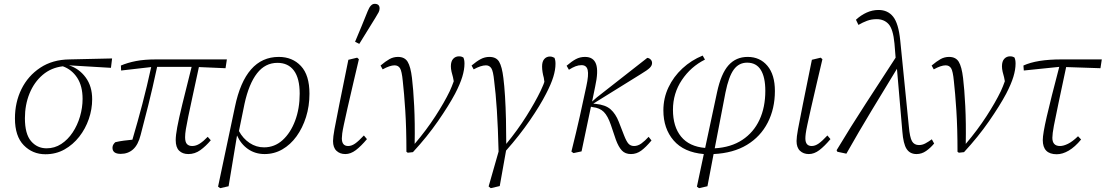

<svg xmlns="http://www.w3.org/2000/svg" viewBox="-20 -792 5770 1002"><path d="M217 13Q150 13 104 -34Q58 -81 58 -174Q58 -258 92 -327Q126 -396 190 -438.5Q254 -481 343 -482L565 -487L559 -438L340 -451Q393 -434 427 -388Q461 -342 461 -274Q461 -222 443.5 -171Q426 -120 393.5 -78.5Q361 -37 316.5 -12Q272 13 217 13ZM110 -175Q110 -93 142 -55.5Q174 -18 223 -18Q265 -18 299.5 -40.5Q334 -63 359 -100.5Q384 -138 397.5 -184Q411 -230 411 -276Q411 -343 383 -386Q355 -429 308 -446Q247 -439 202.5 -401Q158 -363 134 -304Q110 -245 110 -175Z M612 -424 611 -450Q646 -465 690 -473.5Q734 -482 795 -482H1164L1157 -436L1018 -442Q998 -350 984.5 -287Q971 -224 962.5 -183.5Q954 -143 950 -118Q946 -93 946 -76Q946 -51 955.5 -40.5Q965 -30 983 -30Q1003 -30 1022.5 -42.5Q1042 -55 1064 -78L1080 -60Q1054 -29 1025.5 -8.5Q997 12 963 12Q933 12 915 -5.5Q897 -23 897 -61Q897 -85 905 -128.5Q913 -172 931.5 -248Q950 -324 980 -443H800Q775 -327 754 -243.5Q733 -160 714 -88Q701 -36 674.5 -12.5Q648 11 610 11Q567 11 567 -21Q567 -31 572 -38.5Q577 -46 582 -50Q603 -55 626 -58Q649 -61 671 -63Q699 -158 723 -249.5Q747 -341 769 -442Z M1256 -250 1227 -108Q1248 -69 1282.5 -46Q1317 -23 1358 -23Q1413 -23 1454.5 -60.5Q1496 -98 1520 -161.5Q1544 -225 1544 -303Q1544 -383 1514 -423.5Q1484 -464 1428 -464Q1364 -464 1321.5 -409.5Q1279 -355 1256 -250ZM1129 190 1118 182 1206 -234Q1260 -495 1435 -495Q1506 -495 1550.5 -447.5Q1595 -400 1595 -303Q1595 -238 1577 -181Q1559 -124 1527.5 -80.5Q1496 -37 1453.5 -12.5Q1411 12 1361 12Q1312 12 1274.5 -14Q1237 -40 1217 -85L1173 180Z M1782 12Q1754 12 1736 -5Q1718 -22 1718 -56Q1718 -76 1725.5 -117.5Q1733 -159 1751 -248L1798 -480L1844 -491L1853 -483L1825 -364Q1805 -279 1793 -225.5Q1781 -172 1774.5 -141.5Q1768 -111 1766 -95.5Q1764 -80 1764 -70Q1764 -30 1797 -30Q1815 -30 1833.5 -43Q1852 -56 1879 -85L1895 -66Q1864 -29 1837 -8.5Q1810 12 1782 12ZM1833 -574Q1850 -614 1866.5 -654Q1883 -694 1899 -734Q1914 -772 1935 -772Q1961 -772 1961 -748Q1961 -738 1956 -728Q1951 -718 1939 -699Q1918 -665 1897 -631Q1876 -597 1855 -563Z M2101 0Q2101 -123 2095 -215.5Q2089 -308 2082 -369Q2077 -421 2067.5 -436Q2058 -451 2039 -451Q2015 -451 1977 -430L1966 -450Q1992 -472 2012.5 -483.5Q2033 -495 2057 -495Q2092 -495 2107.5 -469.5Q2123 -444 2130 -385Q2137 -328 2141.5 -239Q2146 -150 2144 -41Q2206 -114 2252.5 -186Q2299 -258 2327 -316Q2333 -329 2338 -341.5Q2343 -354 2348 -368L2344 -389Q2340 -402 2336.5 -417.5Q2333 -433 2333 -446Q2333 -472 2345 -485Q2357 -498 2375 -498Q2384 -498 2389.5 -496Q2395 -494 2399 -491Q2401 -486 2402.5 -478.5Q2404 -471 2404 -460Q2404 -429 2392.5 -391Q2381 -353 2355 -303Q2322 -241 2265.5 -159.5Q2209 -78 2135 2L2108 5Z M2541 190 2530 181 2582 -1Q2579 -126 2573 -217Q2567 -308 2559 -369Q2554 -421 2544 -436Q2534 -451 2516 -451Q2490 -451 2452 -430L2441 -450Q2467 -472 2488.5 -483.5Q2510 -495 2534 -495Q2570 -495 2585 -469.5Q2600 -444 2607 -385Q2612 -347 2615.5 -290.5Q2619 -234 2620.5 -169.5Q2622 -105 2622 -41Q2682 -114 2727.5 -186.5Q2773 -259 2801 -317Q2806 -329 2811.5 -340.5Q2817 -352 2821 -365L2818 -386Q2814 -400 2811.5 -415.5Q2809 -431 2809 -445Q2809 -471 2820.5 -484Q2832 -497 2850 -497Q2858 -497 2864 -494.5Q2870 -492 2874 -490Q2876 -485 2877.5 -477.5Q2879 -470 2879 -459Q2879 -428 2867.5 -390.5Q2856 -353 2830 -303Q2799 -242 2745 -163.5Q2691 -85 2621 -6L2588 179Z M2962 -1Q2988 -105 3006 -185.5Q3024 -266 3040 -342Q3053 -401 3047 -426.5Q3041 -452 3015 -452Q2999 -452 2983.5 -446Q2968 -440 2949 -428L2937 -449Q2964 -472 2985.5 -483.5Q3007 -495 3033 -495Q3077 -495 3090.5 -458Q3104 -421 3086 -340L3070 -262L3095 -284L3358 -490Q3368 -489 3375.5 -481.5Q3383 -474 3383 -463Q3383 -450 3371 -438Q3359 -426 3324 -405L3076 -251L3088 -250Q3140 -245 3166.5 -221.5Q3193 -198 3209 -157L3237 -85Q3249 -54 3260 -42Q3271 -30 3289 -30Q3309 -30 3327.5 -43.5Q3346 -57 3365 -78L3380 -59Q3351 -24 3326.5 -6Q3302 12 3273 12Q3243 12 3225.5 -6.5Q3208 -25 3194 -63L3168 -140Q3152 -187 3131 -208Q3110 -229 3073 -233L3064 -235L3015 -2L2973 7Z M3766 -309 3710 -18Q3795 -23 3854 -62Q3913 -101 3943.5 -166.5Q3974 -232 3974 -318Q3974 -389 3950.5 -427Q3927 -465 3879 -465Q3836 -465 3809.5 -429Q3783 -393 3766 -309ZM3628 190 3617 182 3653 12Q3549 3 3495.5 -59Q3442 -121 3442 -216Q3442 -280 3468.5 -336Q3495 -392 3541.5 -435Q3588 -478 3647 -502L3659 -481Q3585 -444 3538.5 -374.5Q3492 -305 3492 -219Q3492 -131 3534.5 -79Q3577 -27 3660 -20L3722 -310Q3743 -408 3782 -451.5Q3821 -495 3882 -495Q3946 -495 3985 -448.5Q4024 -402 4024 -317Q4024 -225 3986.5 -152Q3949 -79 3878 -36Q3807 7 3704 12L3672 180Z M4201 12Q4173 12 4155 -5Q4137 -22 4137 -56Q4137 -76 4144.5 -117.5Q4152 -159 4170 -248L4217 -480L4263 -491L4272 -483L4244 -364Q4224 -279 4212 -225.5Q4200 -172 4193.5 -141.5Q4187 -111 4185 -95.5Q4183 -80 4183 -70Q4183 -30 4216 -30Q4234 -30 4252.5 -43Q4271 -56 4298 -85L4314 -66Q4283 -29 4256 -8.5Q4229 12 4201 12Z M4763 12Q4729 12 4711.5 -14.5Q4694 -41 4689 -107L4661 -433Q4594 -323 4528 -214Q4462 -105 4397 10L4350 0L4346 -8Q4420 -131 4498 -251Q4576 -371 4654 -491L4648 -565Q4641 -640 4617.5 -666Q4594 -692 4555 -692Q4528 -692 4505 -683.5Q4482 -675 4460 -662L4447 -689Q4473 -713 4503 -726.5Q4533 -740 4565 -740Q4613 -740 4641 -705Q4669 -670 4678 -582L4723 -132Q4728 -75 4739.5 -55Q4751 -35 4776 -35Q4793 -35 4809 -43.5Q4825 -52 4843 -65L4855 -43Q4836 -20 4813 -4Q4790 12 4763 12Z M4977 0Q4977 -123 4971 -215.5Q4965 -308 4958 -369Q4953 -421 4943.5 -436Q4934 -451 4915 -451Q4891 -451 4853 -430L4842 -450Q4868 -472 4888.5 -483.5Q4909 -495 4933 -495Q4968 -495 4983.5 -469.5Q4999 -444 5006 -385Q5013 -328 5017.5 -239Q5022 -150 5020 -41Q5082 -114 5128.5 -186Q5175 -258 5203 -316Q5209 -329 5214 -341.5Q5219 -354 5224 -368L5220 -389Q5216 -402 5212.5 -417.5Q5209 -433 5209 -446Q5209 -472 5221 -485Q5233 -498 5251 -498Q5260 -498 5265.5 -496Q5271 -494 5275 -491Q5277 -486 5278.5 -478.5Q5280 -471 5280 -460Q5280 -429 5268.5 -391Q5257 -353 5231 -303Q5198 -241 5141.5 -159.5Q5085 -78 5011 2L4984 5Z M5323 -424 5321 -450Q5391 -482 5519 -482H5730L5723 -436L5544 -442Q5520 -328 5504 -253.5Q5488 -179 5480 -136Q5472 -93 5472 -73Q5472 -30 5512 -30Q5530 -30 5553.5 -41.5Q5577 -53 5606 -81L5622 -64Q5590 -25 5557.5 -6Q5525 13 5495 13Q5422 13 5422 -61Q5422 -93 5442.5 -182.5Q5463 -272 5508 -443Z"/></svg>

Font: Source Serif 4 SmText Light
Style: Italic
Weight: 300
Italic angle: -12°
Designer: Frank Grießhammer
Foundry: Adobe
Version: Version 4.005;hotconv 1.1.0;makeotfexe 2.6.0